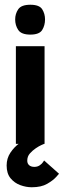

<svg xmlns="http://www.w3.org/2000/svg" viewBox="-20 -607 269 810"><path d="M47 0V-412H168V0ZM108 -461Q70 -461 57 -480.5Q44 -500 44 -525Q44 -549 57 -568Q70 -587 108 -587Q146 -587 158 -568Q170 -549 170 -525Q170 -500 158 -480.5Q146 -461 108 -461ZM114 183Q90 183 65.5 174Q41 165 24.5 145Q8 125 8 91Q8 61 24 37Q40 13 63.5 -4Q87 -21 110.5 -32Q134 -43 150 -48.5Q166 -54 166 -54V0Q166 0 155.5 4.5Q145 9 131 18.5Q117 28 106 40.5Q95 53 95 71Q95 83 103 90Q111 97 125 97Q138 97 147.5 90.5Q157 84 161.5 77Q166 70 166 70L229 126Q229 126 216.5 140Q204 154 179 168.5Q154 183 114 183Z"/></svg>

Font: Darker Grotesque ExtraBold
Style: Regular
Weight: 800
Designer: Gabriel Lam
Foundry: TypeRant
Version: Version 1.000;gftools[0.9.28]